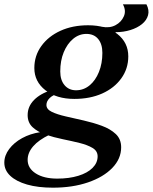

<svg xmlns="http://www.w3.org/2000/svg" viewBox="-111 -618 708 889"><path d="M134 251Q65 251 14.5 236.5Q-36 222 -63.5 196Q-91 170 -91 135Q-91 102 -68.5 72Q-46 42 -8.5 21.5Q29 1 75 -6V-13H118V6Q68 30 42.5 59.5Q17 89 17 122Q17 161 54.5 185Q92 209 154 209Q209 209 251.5 196Q294 183 317.5 159.5Q341 136 341 106Q341 81 317.5 67Q294 53 257.5 44Q221 35 179.5 26.5Q138 18 101 5.5Q64 -7 40.5 -28.5Q17 -50 17 -85Q17 -125 46.5 -155Q76 -185 128 -201L157 -184Q133 -178 118.5 -163.5Q104 -149 104 -132Q104 -112 129 -100Q154 -88 193.5 -79Q233 -70 277 -60Q321 -50 360.5 -35.5Q400 -21 425 2.5Q450 26 450 64Q450 117 409 159.5Q368 202 296.5 226.5Q225 251 134 251ZM233 -160Q151 -160 99.5 -200Q48 -240 48 -303Q48 -360 80.5 -405Q113 -450 169 -475.5Q225 -501 297 -501Q381 -501 432 -461Q483 -421 483 -357Q483 -300 450.5 -255Q418 -210 362 -185Q306 -160 233 -160ZM241 -200Q276 -200 303.5 -222.5Q331 -245 347 -284.5Q363 -324 363 -373Q363 -414 343.5 -437.5Q324 -461 289 -461Q255 -461 227.5 -438Q200 -415 184 -376Q168 -337 168 -287Q168 -247 188 -223.5Q208 -200 241 -200ZM361 -460V-494Q397 -487 424 -501.5Q451 -516 462.5 -542.5Q474 -569 458 -598H567Q581 -571 574.5 -547.5Q568 -524 546.5 -506.5Q525 -489 493 -479Q461 -469 424 -469V-460Z"/></svg>

Font: Platypi Light Medium
Style: Italic
Weight: 500
Italic angle: -13°
Version: Version 1.200